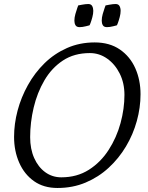

<svg xmlns="http://www.w3.org/2000/svg" viewBox="-20 -923 734 955"><path d="M266 12Q197 12 149 -22Q101 -56 75.5 -114Q50 -172 50 -242Q50 -307 67.5 -373Q85 -439 119 -500Q153 -561 201.5 -608.5Q250 -656 313 -684Q376 -712 451 -712Q525 -712 576 -677Q627 -642 653 -583.5Q679 -525 679 -454Q679 -388 660.5 -321Q642 -254 606.5 -194.5Q571 -135 520.5 -88.5Q470 -42 406 -15Q342 12 266 12ZM285 -41Q363 -41 422 -78.5Q481 -116 520.5 -177.5Q560 -239 579.5 -310.5Q599 -382 599 -451Q599 -510 575.5 -557Q552 -604 513 -631.5Q474 -659 427 -659Q349 -659 293 -622Q237 -585 201 -523.5Q165 -462 147.5 -388Q130 -314 130 -241Q130 -182 150 -137Q170 -92 205 -66.5Q240 -41 285 -41ZM512 -788Q497 -788 491.5 -797.5Q486 -807 486 -820Q486 -836 491 -853.5Q496 -871 500.5 -883.5Q505 -896 505 -896Q505 -896 523.5 -899.5Q542 -903 555 -903Q569 -903 574.5 -893Q580 -883 580 -869Q580 -855 575.5 -838Q571 -821 566.5 -809Q562 -797 561 -797Q561 -797 543.5 -792.5Q526 -788 512 -788ZM376 -788Q361 -788 355.5 -797.5Q350 -807 350 -820Q350 -836 355 -853.5Q360 -871 364.5 -883.5Q369 -896 369 -896Q369 -896 387.5 -899.5Q406 -903 419 -903Q433 -903 438.5 -893Q444 -883 444 -869Q444 -855 439.5 -838Q435 -821 430.5 -809Q426 -797 425 -797Q425 -797 407.5 -792.5Q390 -788 376 -788Z"/></svg>

Font: Mate
Style: Italic
Weight: 400
Italic angle: -10.8°
Designer: Eduardo Rodriguez Tunni
Foundry: Eduardo Rodriguez Tunni
Version: Version 1.003; ttfautohint (v1.8.4.7-5d5b);gftools[0.9.24]